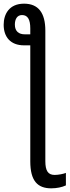

<svg xmlns="http://www.w3.org/2000/svg" viewBox="-29 -786 379 1046"><path d="M102 -766C21 -766 -9 -709 -9 -651C-9 -586 27 -539 102 -539H136V93C136 200 176 240 250 240C280 240 309 234 330 224V156C318 161 290 167 269 167C233 167 218 145 218 92V-619C218 -716 180 -766 102 -766ZM91 -704C122 -704 136 -680 136 -631V-599H106C74 -599 52 -615 52 -652C52 -681 64 -704 91 -704Z"/></svg>

Font: Noto Sans Condensed
Style: Regular
Weight: 400
Width: 3
Designer: Monotype Design Team
Foundry: Monotype Imaging Inc.
Version: Version 2.013